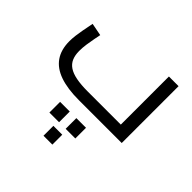

<svg xmlns="http://www.w3.org/2000/svg" viewBox="-199 -691 1194 1194"><g transform="rotate(45 398.5 -94.0)"><path d="M342 225H420V312H342ZM266 90H351V184H266ZM409 90H494V184H409ZM341 0Q241 0 174 -23.5Q107 -47 73.5 -95.5Q40 -144 40 -218Q40 -242 43.5 -269.5Q47 -297 52 -323.5Q57 -350 61 -369.5Q65 -389 66 -396L149 -380Q146 -365 140.5 -337Q135 -309 130.5 -278Q126 -247 126 -218Q126 -181 137.5 -154Q149 -127 174.5 -110Q200 -93 241.5 -85Q283 -77 342 -77H633V-500H718V0Z"/></g></svg>

Font: Cairo Play Medium
Style: Regular
Weight: 500
Version: Version 3.119